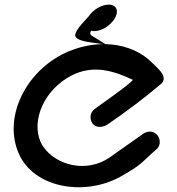

<svg xmlns="http://www.w3.org/2000/svg" viewBox="-20 -782 752 814"><path d="M585.8 -214 445.3 -114.8C347.7 -47.2 219.5 -80.8 165 -157.9C159.9 -165.1 155.5 -172.7 152 -180.5C112 -271.7 166.9 -402.2 284.1 -462.3C376.6 -509.3 463.2 -481.3 543.7 -443.4C525.1 -420.3 409.5 -341.2 380.8 -319.5C361.6 -305.1 358.6 -278.8 371.8 -259.4C387.1 -237 418.5 -242.7 435.5 -254.1C514.9 -308.5 591.1 -365.4 662.1 -425.7C683.2 -442.8 671.8 -465 661.5 -478.4C649.9 -493.4 633.3 -507.3 624.7 -516.2C537.6 -604.3 382.4 -622.1 242.8 -551.1C77.9 -464.2 -3.9 -276.1 59.4 -131.1C123 14.3 335.3 51.6 489.1 -32.1C587.3 -87.4 574.1 -89.2 644 -149.6C663 -166 660.6 -196.8 643.7 -212.7C626.1 -229.3 602.4 -226 585.8 -214ZM379.8 -600.1 428.4 -593.5 389.3 -618.5C367.7 -632.3 357 -632.3 366 -652C368.9 -651.2 374.9 -650 379.9 -650C411.5 -650 447.7 -673.9 465.5 -702C479.5 -724.2 480.4 -749.5 459.1 -759.1C453.9 -761.4 447.9 -762.5 441.2 -762.5C410.2 -762.5 374.3 -740.6 354.8 -711.4C338.4 -693 304.3 -659.2 299.4 -637.3C291.9 -610.8 352.2 -603.8 379.8 -600.1Z"/></svg>

Font: Hi.
Style: Black
Weight: 400
Designer: Mew Too, Robert Jablonski
Foundry: Cannot Into Space Fonts
Version: Version 1.996